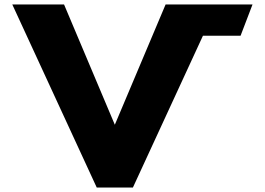

<svg xmlns="http://www.w3.org/2000/svg" viewBox="-20 -845 1193 865"><path d="M415.9 0H578.7L894.3 -684H1063.8L1117.7 -825H726.1L497.3 -283L268.5 -825H35.3Z"/></svg>

Font: Hussar
Style: BdWide
Weight: 700
Foundry: Cannot Into Space Fonts
Version: Version 2.00